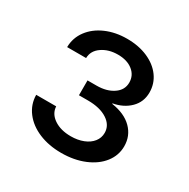

<svg xmlns="http://www.w3.org/2000/svg" viewBox="-109 -882 623 634"><g transform="rotate(30 202.0 -565.0)"><path d="M34.2 -472.7H110.4Q111.8 -445.3 137.2 -428.2Q162.6 -411.1 201.2 -411.1Q227.5 -411.1 248.5 -419.4Q269.5 -427.7 281.2 -442.6Q293 -457.5 293 -476.6Q293 -505.9 265.4 -523.9Q237.8 -542 191.4 -542H157.2V-598.6H191.4Q230 -598.6 255.1 -615.7Q280.3 -632.8 280.3 -661.1Q280.3 -688.5 258.8 -705.6Q237.3 -722.7 202.1 -722.7Q166.5 -722.7 141.6 -705.3Q116.7 -688 116.2 -660.2H43.9Q44.4 -695.8 65.4 -723.9Q86.4 -752 122.3 -767.6Q158.2 -783.2 202.1 -783.2Q246.6 -783.2 281.2 -768.1Q315.9 -752.9 335.2 -726.3Q354.5 -699.7 354.5 -666Q354.5 -629.9 329.8 -605.5Q305.2 -581.1 266.6 -574.2V-572.3Q316.4 -564.9 343.8 -537.6Q371.1 -510.3 371.1 -470.7Q371.1 -436 349.4 -408Q327.6 -379.9 288.8 -363.8Q250 -347.7 201.2 -347.7Q153.8 -347.7 116 -363.5Q78.1 -379.4 56.4 -408Q34.7 -436.5 34.2 -472.7Z"/></g></svg>

Font: Pretendard GOV
Style: Regular
Weight: 400
Designer: Base glyphs from Inter by Rasmus Andersson; Hangeul glyphs from Noto Sans CJK(Source Han Sans) by Jang Soo-young and Kan
Foundry: Kil Hyung-jin
Version: Version 1.309